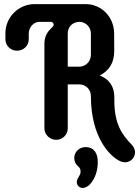

<svg xmlns="http://www.w3.org/2000/svg" viewBox="-20 -684 689 952"><path d="M373.5 -265.6C404.8 -265.6 430.7 -240.7 430.7 -207.5C430.7 -4.4 523.4 90.8 575.7 115.2C629.4 139.6 675.3 77.1 632.8 33.2C582.5 -19 546.9 -70.8 546.9 -188V-202.1C546.9 -256.3 521 -291.5 474.6 -309.6C520.5 -333.5 546.9 -372.1 546.4 -432.6L545.9 -519C545.4 -598.6 484.4 -663.6 404.8 -663.6H151.4C71.8 -663.6 6.8 -598.6 6.8 -519V-489.7C6.8 -457.5 32.7 -432.6 64 -432.6C97.2 -432.6 122.6 -457.5 122.6 -489.7V-517.6C122.6 -547.9 146 -575.7 175.3 -575.7H230.5C242.7 -575.7 246.1 -566.9 246.1 -561C246.1 -555.2 239.3 -549.3 233.4 -543.5C215.8 -526.4 200.2 -504.4 200.2 -466.8V-47.9C200.2 -16.6 226.6 9.3 258.3 9.3C290.5 9.3 315.9 -16.6 315.9 -47.9V-265.6ZM315.9 -518.1C315.9 -549.8 338.9 -575.2 374 -575.7C404.8 -576.2 430.7 -549.3 430.7 -517.6V-412.1C430.7 -379.4 405.3 -353.5 373 -353.5H315.9ZM365.7 139.2C378.4 149.9 379.4 156.7 379.4 168C379.4 188.5 360.8 198.2 360.8 218.8C360.8 234.4 373 248 390.1 248C399.9 248 415.5 242.7 429.7 225.6C452.1 199.2 464.8 162.1 464.8 118.7C464.8 76.7 446.8 45.4 404.3 45.4C374 45.4 348.1 68.4 348.1 99.1C348.1 114.3 354 128.9 365.7 139.2Z"/></svg>

Font: Supermercado One
Style: Regular
Weight: 400
Designer: James Grieshaber
Foundry: James Grieshaber
Version: Version 1.002